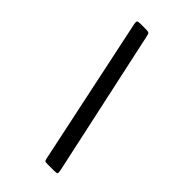

<svg xmlns="http://www.w3.org/2000/svg" viewBox="-281 -856 1082 1082"><g transform="rotate(45 260.0 -315.0)"><path d="M225.5 -749.5 414.5 123Q418 140 415 145Q412 150 390 150H338.5Q319.5 150 316.8 145.2Q314 140.5 311 125L125.5 -754.5Q122.5 -771.5 126.8 -775.8Q131 -780 151 -780H194Q215.5 -780 218.8 -773.2Q222 -766.5 225.5 -749.5Z"/></g></svg>

Font: Besley* Narrow
Style: Bold Italic
Weight: 700
Width: 4
Italic angle: -13°
Designer: Owen Earl
Foundry: indestructible type*
Version: Version 3.000; ttfautohint (v1.8.3)